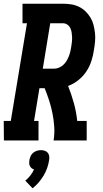

<svg xmlns="http://www.w3.org/2000/svg" viewBox="-35 -755 555 1032"><path d="M-14 0 -15 -105H23L110 -630H86V-735H303Q326 -735 348 -731.5Q370 -728 389.5 -718.5Q409 -709 424.5 -694Q440 -679 451 -661Q462 -643 467.5 -621.5Q473 -600 475.5 -578Q478 -556 476 -533Q474 -510 470 -487Q466 -458 456.5 -428Q447 -398 429.5 -371.5Q412 -345 386.5 -324.5Q361 -304 331 -293Q349 -248 362 -201Q375 -154 380 -105H431V0H253Q259 -37 256.5 -74Q254 -111 247 -146Q240 -181 229 -215Q218 -249 205 -281H177L148 -105H172V0ZM195 -386H257Q270 -386 282.5 -391.5Q295 -397 305.5 -406.5Q316 -416 323 -428Q330 -440 335 -452.5Q340 -465 343 -478Q346 -491 348 -504Q350 -517 351.5 -530Q353 -543 352.5 -556Q352 -569 350 -581.5Q348 -594 342.5 -605Q337 -616 326.5 -623Q316 -630 303 -630H235ZM140 257 101 216Q116 204 128 188.5Q140 173 148 156Q141 154 135 149Q129 144 125.5 137Q122 130 122 122Q122 114 123 105Q125 95 129.5 84.5Q134 74 143 66.5Q152 59 163 55.5Q174 52 185 52Q196 52 206 55.5Q216 59 222 66.5Q228 74 229.5 84.5Q231 95 229 105Q226 127 218.5 148Q211 169 199.5 188.5Q188 208 173 225.5Q158 243 140 257Z"/></svg>

Font: Iosevka Curly Slab Extrabold
Style: Italic
Weight: 800
Italic angle: -9°
Monospace: yes
Designer: Belleve Invis
Foundry: Belleve Invis
Version: Version 22.1.2; ttfautohint (v1.8.4)